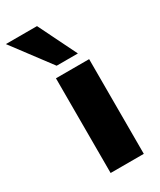

<svg xmlns="http://www.w3.org/2000/svg" viewBox="-261 -827 743 892"><g transform="rotate(-30 110.5 -381.0)"><path d="M55 0V-508H233V0ZM87 -557 -67 -762H100L201 -557Z"/></g></svg>

Font: Mulish Black
Style: Regular
Weight: 900
Designer: Vernon Adams
Foundry: Vernon Adams
Version: Version 3.603; ttfautohint (v1.8.3)